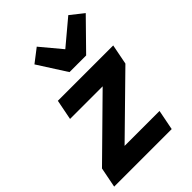

<svg xmlns="http://www.w3.org/2000/svg" viewBox="-245 -903 1003 1003"><g transform="rotate(-45 257.0 -401.5)"><path d="M370 -588 525 -746 453 -803 316 -688 220 -803 146 -746 247 -588ZM414 0 436 -112H178L485 -413L507 -525H98L76 -413H317L11 -112L-11 0Z"/></g></svg>

Font: LVC Sans
Style: Bold Italic
Weight: 700
Italic angle: -11.31°
Designer: Mike Abbink, Paul van der Laan, Pieter van Rosmalen
Foundry: Bold Monday
Version: Version 3.0